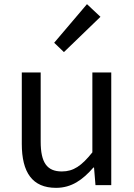

<svg xmlns="http://www.w3.org/2000/svg" viewBox="-20 -892 647 925"><path d="M250 13C325 13 379 -26 430 -85H433L440 0H516V-543H425V-158C373 -93 334 -66 278 -66C206 -66 176 -109 176 -210V-543H85V-199C85 -61 136 13 250 13ZM288 -641 464 -811 399 -872 241 -686Z"/></svg>

Font: Noto Sans Japanese Regular
Style: Regular
Weight: 400
Designer: Ryoko NISHIZUKA (kana & ideographs); Paul D. Hunt (Latin, Greek & Cyrillic); Wenlong ZHANG (bopomofo); Sandoll Communica
Foundry: Adobe Systems Incorporated
Version: Version 1.000;PS 1;hotconv 1.0.78;makeotf.lib2.5.61930